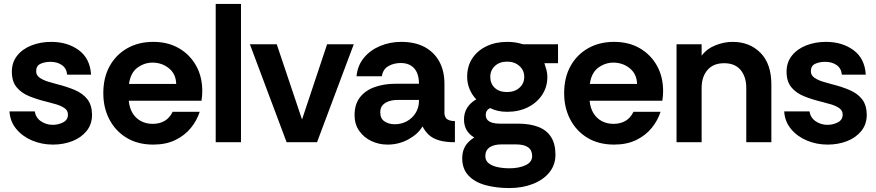

<svg xmlns="http://www.w3.org/2000/svg" viewBox="-20 -720 4436 972"><path d="M248 12Q192 12 143 -8.5Q94 -29 62.5 -67Q31 -105 28 -156H156Q161 -124 187.5 -106Q214 -88 247 -88Q275 -88 299.5 -100.5Q324 -113 324 -140Q324 -161 306 -173Q288 -185 264 -192Q240 -199 220 -204Q170 -216 129 -232.5Q88 -249 64 -278.5Q40 -308 40 -357Q40 -405 67.5 -439Q95 -473 140.5 -490.5Q186 -508 239 -508Q322 -508 379 -466Q436 -424 441 -342H320Q317 -374 293.5 -390.5Q270 -407 235 -407Q207 -407 185 -397Q163 -387 163 -359Q163 -339 181 -326.5Q199 -314 224 -306.5Q249 -299 268 -294Q320 -281 359.5 -264Q399 -247 422 -218Q445 -189 446 -140Q446 -91 418.5 -57Q391 -23 346 -5.5Q301 12 248 12Z M756 12Q678 12 621.5 -22Q565 -56 534 -115Q503 -174 503 -248Q503 -327 535 -385Q567 -443 624 -475.5Q681 -508 756 -508Q830 -508 885.5 -476Q941 -444 972.5 -388Q1004 -332 1004 -259Q1004 -246 1003 -233.5Q1002 -221 1000 -210H632Q635 -175 650.5 -148.5Q666 -122 692.5 -107.5Q719 -93 753 -93Q788 -93 813.5 -108Q839 -123 854 -154H991Q977 -110 946 -72Q915 -34 867.5 -11Q820 12 756 12ZM633 -295H872Q871 -345 835.5 -374Q800 -403 752 -403Q711 -403 676 -377.5Q641 -352 633 -295Z M1072 0V-700H1200V0Z M1431 0 1245 -496H1381L1509 -115L1636 -496H1771L1585 0Z M1942 12Q1898 12 1860 -6Q1822 -24 1798.5 -57.5Q1775 -91 1775 -137Q1775 -192 1802 -227Q1829 -262 1876.5 -279Q1924 -296 1983 -296H2101Q2101 -330 2090.5 -353Q2080 -376 2059.5 -388.5Q2039 -401 2009 -401Q1974 -401 1946.5 -385.5Q1919 -370 1913 -334H1785Q1790 -388 1822 -427Q1854 -466 1904 -487Q1954 -508 2011 -508Q2081 -508 2129.5 -482Q2178 -456 2204 -408.5Q2230 -361 2230 -296V-145Q2232 -123 2246 -115Q2260 -107 2283 -107V0Q2236 0 2204.5 -9Q2173 -18 2153 -35.5Q2133 -53 2119 -80Q2096 -41 2047.5 -14.5Q1999 12 1942 12ZM1979 -91Q2012 -91 2039.5 -106Q2067 -121 2084 -148Q2101 -175 2101 -210V-214H1991Q1969 -214 1949 -207.5Q1929 -201 1917 -187.5Q1905 -174 1905 -151Q1905 -120 1926.5 -105.5Q1948 -91 1979 -91Z M2559 232Q2491 232 2437 217Q2383 202 2351.5 168.5Q2320 135 2320 81Q2320 46 2335 20.5Q2350 -5 2381 -24Q2355 -39 2342 -62Q2329 -85 2329 -115Q2329 -181 2391 -217Q2369 -240 2357 -269.5Q2345 -299 2345 -331Q2345 -385 2371 -424.5Q2397 -464 2443 -486Q2489 -508 2548 -508Q2591 -508 2627 -496H2805V-400H2736Q2742 -383 2746.5 -366Q2751 -349 2751 -331Q2751 -279 2724 -239Q2697 -199 2651.5 -176.5Q2606 -154 2548 -154Q2523 -154 2502 -158.5Q2481 -163 2461 -173Q2439 -162 2439 -138Q2439 -94 2512 -94H2603Q2663 -94 2705.5 -77.5Q2748 -61 2770 -26Q2792 9 2792 63Q2792 115 2761 153Q2730 191 2677 211.5Q2624 232 2559 232ZM2559 132Q2607 132 2640.5 116.5Q2674 101 2674 70Q2674 11 2592 11H2520Q2480 11 2458.5 26Q2437 41 2437 70Q2437 93 2454 106.5Q2471 120 2499 126Q2527 132 2559 132ZM2547 -254Q2585 -254 2609.5 -275.5Q2634 -297 2634 -331Q2634 -364 2609.5 -386Q2585 -408 2547 -408Q2509 -408 2485.5 -386Q2462 -364 2462 -331Q2462 -297 2484.5 -275.5Q2507 -254 2547 -254Z M3089 12Q3011 12 2954.5 -22Q2898 -56 2867 -115Q2836 -174 2836 -248Q2836 -327 2868 -385Q2900 -443 2957 -475.5Q3014 -508 3089 -508Q3163 -508 3218.5 -476Q3274 -444 3305.5 -388Q3337 -332 3337 -259Q3337 -246 3336 -233.5Q3335 -221 3333 -210H2965Q2968 -175 2983.5 -148.5Q2999 -122 3025.5 -107.5Q3052 -93 3086 -93Q3121 -93 3146.5 -108Q3172 -123 3187 -154H3324Q3310 -110 3279 -72Q3248 -34 3200.5 -11Q3153 12 3089 12ZM2966 -295H3205Q3204 -345 3168.5 -374Q3133 -403 3085 -403Q3044 -403 3009 -377.5Q2974 -352 2966 -295Z M3405 0V-496H3532V-438Q3558 -473 3601.5 -490.5Q3645 -508 3689 -508Q3775 -508 3830 -452.5Q3885 -397 3885 -292V0H3758V-275Q3758 -331 3729.5 -365.5Q3701 -400 3646 -400Q3591 -400 3561.5 -365.5Q3532 -331 3532 -275V0Z M4170 12Q4114 12 4065 -8.5Q4016 -29 3984.5 -67Q3953 -105 3950 -156H4078Q4083 -124 4109.5 -106Q4136 -88 4169 -88Q4197 -88 4221.5 -100.5Q4246 -113 4246 -140Q4246 -161 4228 -173Q4210 -185 4186 -192Q4162 -199 4142 -204Q4092 -216 4051 -232.5Q4010 -249 3986 -278.5Q3962 -308 3962 -357Q3962 -405 3989.5 -439Q4017 -473 4062.5 -490.5Q4108 -508 4161 -508Q4244 -508 4301 -466Q4358 -424 4363 -342H4242Q4239 -374 4215.5 -390.5Q4192 -407 4157 -407Q4129 -407 4107 -397Q4085 -387 4085 -359Q4085 -339 4103 -326.5Q4121 -314 4146 -306.5Q4171 -299 4190 -294Q4242 -281 4281.5 -264Q4321 -247 4344 -218Q4367 -189 4368 -140Q4368 -91 4340.5 -57Q4313 -23 4268 -5.5Q4223 12 4170 12Z"/></svg>

Font: Rethink Sans
Style: Bold
Weight: 700
Designer: The Rethink Sans project authors (Hans Thiessen). DM Sans designed by Colophon Foundry.
Foundry: Rethink Communications LLC
Version: Version 1.001